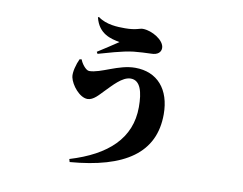

<svg xmlns="http://www.w3.org/2000/svg" viewBox="-76 -724 1153 910"><g transform="rotate(10 500.0 -268.5)"><path d="M274 -406C262 -381 250 -339 255 -316C263 -279 305 -227 343 -227C372 -227 396 -258 415 -277C447 -309 488 -358 529 -358C576 -358 590 -303 590 -231C590 -81 487 14 308 68L312 82C574 61 712 -32 712 -218C712 -338 648 -412 541 -412C460 -412 384 -359 328 -359C311 -359 288 -392 284 -407ZM446 -519C425 -504 377 -474 348 -455L353 -446C390 -456 466 -480 520 -486C542 -488 582 -491 603 -491C636 -491 650 -507 650 -526C650 -563 589 -600 544 -600C529 -600 513 -588 460 -588C425 -588 370 -589 330 -619L325 -617C344 -539 404 -527 446 -519Z"/></g></svg>

Font: Noto Serif CJK JP Black
Style: Regular
Weight: 900
Designer: Ryoko NISHIZUKA 西塚涼子 (kana & ideographs); Frank Grießhammer (Latin, Greek & Cyrillic); Wenlong ZHANG 张文龙 (bopomofo); San
Foundry: Adobe Systems Incorporated
Version: Version 1.001;PS 1.001;hotconv 16.6.54;makeotf.lib2.5.65590